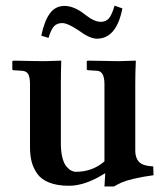

<svg xmlns="http://www.w3.org/2000/svg" viewBox="-20 -652 590 684"><path d="M338.9 -574.2Q356.4 -574.2 367.2 -585.7Q377.9 -597.2 388.2 -631.8L416 -622.1Q395 -514.2 325.2 -514.2Q299.3 -514.2 259.8 -543.9Q220.7 -569.8 202.1 -569.8Q182.6 -569.8 172.1 -558.1Q161.6 -546.4 152.8 -517.1L127 -524.9Q138.2 -577.6 157.7 -604.2Q177.2 -630.9 210 -630.9Q244.6 -630.9 284.2 -599.1Q315.9 -574.2 338.9 -574.2ZM461.9 -115.2Q461.9 -89.8 475.1 -75.4Q488.3 -61 525.9 -59.1L526.9 -27.8Q483.9 -22 455.3 -14.9Q426.8 -7.8 414.6 -2.4Q402.3 2.9 386.2 12.2H352.1L355 -35.2Q284.2 9.8 226.1 9.8Q184.1 9.8 155.5 -1.5Q127 -12.7 112.5 -33.4Q98.1 -54.2 92.5 -76.7Q86.9 -99.1 86.9 -127.9V-352.1Q86.9 -376 80.8 -387.5Q74.7 -398.9 58.1 -399.9L26.9 -401.9L23.9 -403.8V-434.1L28.8 -436Q107.9 -434.1 140.1 -434.1L198.2 -436Q196.8 -391.1 196.8 -354V-142.1Q196.8 -112.3 202.1 -91.1Q207.5 -69.8 216.3 -59.3Q225.1 -48.8 233.6 -44.4Q242.2 -40 251 -40Q309.1 -40 352.1 -77.1V-352.1Q352.1 -399.9 324.2 -399.9L293 -401.9L289.1 -403.8V-434.1L293 -436Q377 -434.1 403.8 -434.1L463.9 -436Q461.9 -394.5 461.9 -354Z"/></svg>

Font: Linux Libertine G
Style: Semibold
Weight: 600
Designer: Philipp H. Poll
Foundry: Philipp H. Poll
Version: Version 5.1.1